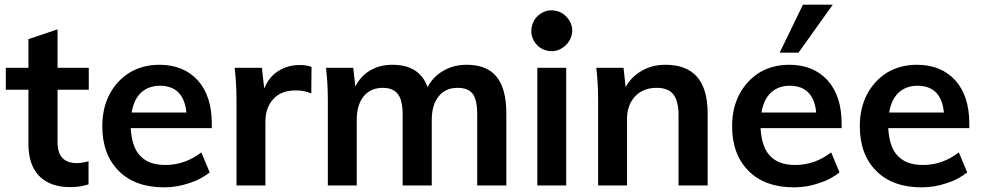

<svg xmlns="http://www.w3.org/2000/svg" viewBox="-20 -796 4218 824"><path d="M227 -411V-185Q227 -96 310 -96Q331 -96 360 -104V-5Q327 7 280 7Q195 7 148 -41Q102 -88 102 -179V-411H5V-505H102V-628L227 -670V-505H361V-411Z M889 -246H541Q546 -163 582 -127Q618 -88 690 -88Q774 -88 844 -142L880 -56Q862 -42 840 -30Q818 -18 792 -10Q740 8 685 8Q560 8 490 -62Q419 -133 419 -254Q419 -332 450 -391Q481 -450 537 -485Q593 -518 664 -518Q768 -518 829 -451Q889 -384 889 -265ZM667 -428Q618 -428 586 -399Q554 -369 545 -313H780Q774 -371 746 -399Q717 -428 667 -428Z M1267 -517Q1295 -517 1317 -509L1316 -395Q1286 -408 1250 -408Q1186 -408 1153 -371Q1119 -334 1119 -273V0H995V-362Q995 -402 993 -437.5Q991 -473 987 -505H1104L1114 -416Q1134 -466 1174 -491Q1215 -517 1267 -517Z M1983 -518Q2069 -518 2111 -467Q2153 -415 2153 -310V0H2028V-306Q2028 -367 2009 -393Q1989 -419 1944 -419Q1892 -419 1863 -383Q1833 -346 1833 -282V0H1708V-306Q1708 -364 1688 -392Q1667 -419 1623 -419Q1571 -419 1541 -383Q1511 -346 1511 -282V0H1387V-362Q1387 -402 1385 -437.5Q1383 -473 1379 -505H1496L1505 -425Q1528 -470 1569 -494Q1610 -518 1664 -518Q1781 -518 1815 -422Q1839 -468 1884 -493Q1927 -518 1983 -518Z M2286 0V-505H2410V0ZM2331 -578Q2366 -571 2396 -592Q2426 -613 2434 -648Q2441 -683 2420 -713Q2399 -743 2364 -750Q2329 -757 2299 -736.5Q2269 -716 2262 -680Q2255 -645 2275 -615Q2295 -585 2331 -578Z M2836 -518Q3017 -518 3017 -310V0H2892V-304Q2892 -363 2869 -392Q2847 -419 2798 -419Q2741 -419 2706 -383Q2671 -345 2671 -286V0H2547V-362Q2547 -402 2545 -437.5Q2543 -473 2539 -505H2656L2665 -422Q2689 -467 2736 -493Q2779 -518 2836 -518Z M3592 -246H3244Q3249 -163 3285 -127Q3321 -88 3393 -88Q3477 -88 3547 -142L3583 -56Q3565 -42 3543 -30Q3521 -18 3495 -10Q3443 8 3388 8Q3263 8 3193 -62Q3122 -133 3122 -254Q3122 -332 3153 -391Q3184 -450 3240 -485Q3296 -518 3367 -518Q3471 -518 3532 -451Q3592 -384 3592 -265ZM3370 -428Q3321 -428 3289 -399Q3257 -369 3248 -313H3483Q3477 -371 3449 -399Q3420 -428 3370 -428ZM3407 -570H3326L3426 -776H3554Z M4140 -246H3792Q3797 -163 3833 -127Q3869 -88 3941 -88Q4025 -88 4095 -142L4131 -56Q4113 -42 4091 -30Q4069 -18 4043 -10Q3991 8 3936 8Q3811 8 3741 -62Q3670 -133 3670 -254Q3670 -332 3701 -391Q3732 -450 3788 -485Q3844 -518 3915 -518Q4019 -518 4080 -451Q4140 -384 4140 -265ZM3918 -428Q3869 -428 3837 -399Q3805 -369 3796 -313H4031Q4025 -371 3997 -399Q3968 -428 3918 -428Z"/></svg>

Font: PRinguin Sans
Style: Bold
Weight: 700
Designer: Vernon Adams
Foundry: Vernon Adams
Version: ""